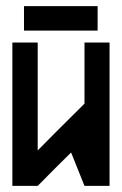

<svg xmlns="http://www.w3.org/2000/svg" viewBox="-20 -609 400 629"><path d="M338.9 0H256.8Q242.2 -37.1 212.9 -109.4Q175.8 -73.2 103.5 0H20.5V-469.7H103.5V-116.2Q154.3 -168 256.8 -269.5V-469.7H338.9ZM58.6 -588.9H299.8V-508.8H58.6Z"/></svg>

Font: mr_KirucoupageG
Style: Regular
Weight: 400
Designer: Jan Henkel
Version: Version 1.00 May 25, 2020, initial release